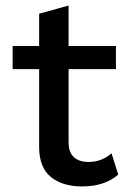

<svg xmlns="http://www.w3.org/2000/svg" viewBox="-20 -667 464 697"><path d="M400.9 -500V-416H229V-149.9Q229 -114.3 248 -96.7Q267.1 -79.1 300.8 -79.1Q350.1 -79.1 384.8 -110.8L409.2 -33.2Q359.9 9.8 277.8 9.8Q207 9.8 164.8 -24.4Q122.6 -58.6 122.1 -131.8V-416H25.9V-500H122.1V-617.2L229 -647V-500Z"/></svg>

Font: Work Sans Medium
Style: Regular
Weight: 500
Designer: Wei Huang
Foundry: Wei Huang
Version: Version 2.012